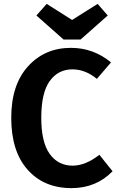

<svg xmlns="http://www.w3.org/2000/svg" viewBox="-20 -955 611 991"><path d="M484 -935 536 -875 396 -751H308L168 -875L221 -935L352 -852ZM346 -708Q462 -708 553 -633L480 -548Q420 -597 354 -597Q280 -597 236.5 -536.5Q193 -476 193 -347Q193 -221 236.5 -160.5Q280 -100 355 -100Q421 -100 493 -156L561 -71Q476 16 349 16Q207 16 122.5 -79Q38 -174 38 -347Q38 -517 124.5 -612.5Q211 -708 346 -708Z"/></svg>

Font: FiraGO SemiBold
Style: Regular
Weight: 600
Designer: bBox Type
Foundry: bBox Type GmbH
Version: Version 1.001;PS 001.001;hotconv 1.0.88;makeotf.lib2.5.64775